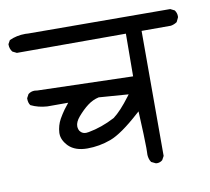

<svg xmlns="http://www.w3.org/2000/svg" viewBox="-61 -622 682 624"><g transform="rotate(-10 279.5 -310.0)"><path d="M408.7 -65.4Q419.4 -65.4 427.2 -72.3L434.1 -85V-497.6H530.8Q542 -499.5 551.3 -505.9L558.1 -520Q558.6 -522 558.6 -523.9Q558.6 -535.2 551.8 -544.4L538.1 -551.3L69.3 -553.2Q64.9 -553.7 60.5 -553.7Q31.2 -553.7 7.3 -542.5L0.5 -530.3Q0.5 -529.3 0.5 -528.3Q0.5 -514.6 8.8 -504.4L22.5 -497.6H382.3L381.3 -356.9L66.4 -365.7Q62 -366.7 58.1 -366.7Q45.9 -366.7 36.6 -359.4L29.8 -346.7Q29.8 -345.2 29.8 -344.2Q29.8 -331.1 36.1 -322.8Q60.1 -311 89.8 -309.1H158.7Q147.9 -295.4 143.1 -289.1Q133.8 -275.9 126 -262.2Q114.7 -241.7 113.3 -217.8Q113.3 -216.8 113.3 -215.3Q113.3 -193.4 133.3 -172.9Q154.8 -151.9 194.6 -151.9Q234.4 -151.9 272.2 -165.8Q310.1 -179.7 372.1 -235.8L378.9 -241.7Q383.3 -152.3 383.3 -120.6Q383.3 -110.8 383.1 -106.9Q382.8 -103 382.8 -98.4Q382.8 -93.8 384.5 -86.4Q386.2 -79.1 390.6 -72.8L404.8 -65.9Q406.7 -65.4 408.7 -65.4ZM199.2 -202.6Q188 -202.6 181.6 -209.5Q177.7 -212.9 176 -218.3Q174.3 -223.6 174.3 -228.5Q174.3 -242.7 188 -258.8Q205.1 -278.8 222.2 -291.7Q239.3 -304.7 259.3 -309.1L356.9 -301.8L352.1 -295.4Q320.3 -252.9 295.4 -234.4Q251.5 -211.4 208 -203.6Q203.1 -202.6 199.2 -202.6Z"/></g></svg>

Font: Bakudai
Style: Light
Weight: 300
Version: Version 1.48